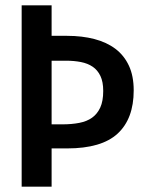

<svg xmlns="http://www.w3.org/2000/svg" viewBox="-20 -714 540 718"><path d="M480 -376Q480 -270 420 -214.5Q360 -159 231 -159H173V-16H61V-694H173V-580H231Q287 -580 333 -568Q379 -556 411.5 -531.5Q444 -507 462 -468.5Q480 -430 480 -376ZM366 -374Q366 -408 355.5 -430Q345 -452 326.5 -464.5Q308 -477 282.5 -482Q257 -487 227 -487H173V-249H214Q248 -249 276.5 -254.5Q305 -260 324.5 -274Q344 -288 355 -312Q366 -336 366 -374Z"/></svg>

Font: D2Coding ligature
Style: Bold
Weight: 700
Monospace: yes
Designer: Yong-Rak Park; Jeong-Hwan Yoon; Sang-Min Lee;
Foundry: NHN Corporation
Version: Version 1.3.2; Build 20180524